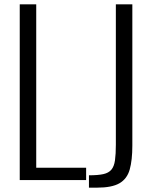

<svg xmlns="http://www.w3.org/2000/svg" viewBox="-20 -830 701 885"><path d="M71 0V-810H147V-57H377V0ZM390 35V-22Q432 -22 456.5 -27.5Q481 -33 493.5 -48Q506 -63 510 -91Q514 -119 514 -163V-810H590V-159Q590 -92 578 -49Q566 -6 531 14.5Q496 35 427 35Z"/></svg>

Font: Oswald Light
Style: Regular
Weight: 300
Designer: Vernon Adams
Foundry: Vernon Adams
Version: Version 4.103;gftools[0.9.33.dev8+g029e19f]